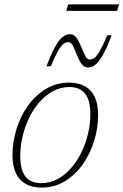

<svg xmlns="http://www.w3.org/2000/svg" viewBox="-20 -838 558 868"><path d="M292.5 -464.5Q335.5 -464.5 364.8 -447.8Q394 -431 408.8 -398.5Q423.5 -366 423.5 -319Q423.5 -259 405.5 -200.5Q387.5 -142 353.8 -94.5Q320 -47 272.8 -18.5Q225.5 10 168 10Q124.5 10 95.2 -7Q66 -24 51.2 -56.5Q36.5 -89 36.5 -135.5Q36.5 -195.5 54.5 -254.2Q72.5 -313 106.5 -360.2Q140.5 -407.5 187.5 -436Q234.5 -464.5 292.5 -464.5ZM166 -10Q206.5 -10 240.5 -28.5Q274.5 -47 302 -78.8Q329.5 -110.5 348.8 -150.8Q368 -191 378.2 -234.5Q388.5 -278 388.5 -320Q388.5 -385.5 364.5 -415Q340.5 -444.5 294 -444.5Q254 -444.5 219.8 -426Q185.5 -407.5 158 -376Q130.5 -344.5 111.2 -304Q92 -263.5 81.8 -220Q71.5 -176.5 71.5 -134.5Q71.5 -69 95.5 -39.5Q119.5 -10 166 -10ZM484.5 -678.5Q463 -620.5 444.8 -589Q426.5 -557.5 410.8 -545.2Q395 -533 378 -533Q359.5 -533 347.8 -550.2Q336 -567.5 327.2 -590.2Q318.5 -613 309.8 -630.2Q301 -647.5 288 -647.5Q277 -647.5 266 -638.8Q255 -630 241.5 -606.5Q228 -583 209.5 -538H190Q212 -596.5 230 -628Q248 -659.5 264 -671.5Q280 -683.5 296.5 -683.5Q315 -683.5 326.8 -666.2Q338.5 -649 347.2 -626.5Q356 -604 364.8 -586.5Q373.5 -569 386.5 -569Q397.5 -569 408.5 -577.8Q419.5 -586.5 433 -610.5Q446.5 -634.5 465 -678.5ZM279.5 -789 288.5 -818H518.5L509.5 -789Z"/></svg>

Font: Newsreader ExtraLight
Style: Italic
Weight: 250
Italic angle: -17°
Designer: Hugues Gentile
Foundry: Production Type
Version: Version 1.003